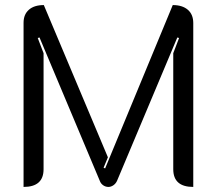

<svg xmlns="http://www.w3.org/2000/svg" viewBox="-20 -729 856 758"><path d="M73 -639Q73 -672 94 -690.5Q115 -709 153 -709L406 -108L389 -67L395 -64L662 -709Q700 -709 721.5 -690.5Q743 -672 743 -638V9Q664 9 664 -61V-519L687 -579L680 -581L442 -15Q437 -4 427.5 2.5Q418 9 408 9Q397 9 387.5 2.5Q378 -4 374 -15L136 -581L129 -579L152 -519V-61Q152 9 73 9Z"/></svg>

Font: K2D Light
Style: Regular
Weight: 300
Designer: Katatrad Aksorn Co.,Ltd.
Foundry: Cadson Demak Co.,Ltd.
Version: Version 1.000; ttfautohint (v1.6)